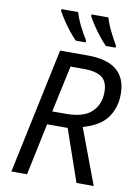

<svg xmlns="http://www.w3.org/2000/svg" viewBox="-101 -1010 775 1075"><g transform="rotate(10 286.5 -472.0)"><path d="M41 0 192 -714H349Q569 -714 569 -533Q569 -456 528.5 -399Q488 -342 391 -315L509 0H411L309 -295H192L130 0ZM208 -371H286Q386 -371 431.5 -414.5Q477 -458 477 -527Q477 -588 443 -612Q409 -636 341 -636H265ZM440 -784Q421 -803 399.5 -830Q378 -857 359.5 -885Q341 -913 330 -934V-944H426Q437 -907 456 -868.5Q475 -830 495 -796V-784ZM269 -784Q250 -803 228.5 -830Q207 -857 188.5 -885Q170 -913 159 -934V-944H254Q265 -907 284 -868.5Q303 -830 325 -796V-784Z"/></g></svg>

Font: Manna Sans
Style: Italic
Weight: 400
Italic angle: -12°
Designer: Monotype Design Team
Foundry: Monotype Imaging Inc.
Version: Version 2.001.1; ttfautohint (v1.8.2)